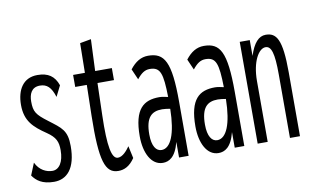

<svg xmlns="http://www.w3.org/2000/svg" viewBox="-65 -710 1381 849"><g transform="rotate(-10 625.0 -285.5)"><path d="M116 10C173 10 215 -32 215 -133C215 -204 191 -218 136 -260C87 -297 77 -311 77 -357C77 -389 88 -420 127 -420C158 -420 177 -403 191 -358L215 -406C200 -449 172 -468 124 -468C60 -468 30 -418 30 -350C30 -278 65 -246 121 -208C159 -182 168 -161 168 -123C168 -70 147 -39 117 -39C90 -39 59 -53 42 -89L20 -35C37 -11 62 10 116 10Z M404 12C430 12 455 1 478 -33L466 -88C454 -71 434 -46 412 -46C384 -46 372 -102 376 -243L380 -387H454V-441H379L385 -583L335 -574L333 -441H280V-387H332L329 -248C325 -46 345 12 404 12Z M604 11C631 11 661 -3 678 -70V0H721V-243C721 -423 694 -467 621 -467C589 -467 563 -451 539 -420L560 -372C580 -397 596 -408 618 -408C666 -408 675 -378 677 -272C663 -275 650 -278 638 -278C568 -278 523 -246 523 -122C523 -48 552 11 604 11ZM566 -123C566 -199 593 -223 641 -223C652 -223 665 -221 677 -219C675 -106 649 -46 608 -46C584 -46 566 -70 566 -123Z M854 11C881 11 911 -3 928 -70V0H971V-243C971 -423 944 -467 871 -467C839 -467 813 -451 789 -420L810 -372C830 -397 846 -408 868 -408C916 -408 925 -378 927 -272C913 -275 900 -278 888 -278C818 -278 773 -246 773 -122C773 -48 802 11 854 11ZM816 -123C816 -199 843 -223 891 -223C902 -223 915 -221 927 -219C925 -106 899 -46 858 -46C834 -46 816 -70 816 -123Z M1031 0H1076V-273C1076 -360 1108 -414 1139 -414C1165 -414 1176 -381 1176 -285V0H1221V-287C1221 -436 1197 -468 1149 -468C1118 -468 1094 -442 1076 -386V-457H1031Z"/></g></svg>

Font: Inconsolata UltraCondensed Thin
Style: Regular
Weight: 100
Width: 1
Monospace: yes
Designer: Raph Levien, Cyreal, Brenton Simpson
Foundry: Raph Levien, Cyreal, Google
Version: Version 3.100